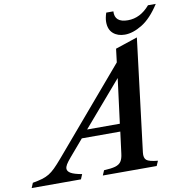

<svg xmlns="http://www.w3.org/2000/svg" viewBox="-226 -1058 1127 1155"><g transform="rotate(-10 338.0 -481.0)"><path d="M187.5 -30 175 0H-126L-113.5 -30Q-79 -36 -55.2 -43Q-31.5 -50 -12.5 -61.5Q6.5 -73 26.2 -92.5Q46 -112 72.5 -143L509.5 -655.5L519.5 -737.5L654.5 -782.5L570 -94.5Q566 -61.5 581.5 -48.2Q597 -35 650.5 -30L637.5 0H308.5L321.5 -30Q366.5 -32 391 -39.2Q415.5 -46.5 426.5 -63.2Q437.5 -80 441 -110L458 -242H223L137 -141.5Q117 -118 108.5 -103.8Q100 -89.5 100 -78Q100 -62 120 -50.2Q140 -38.5 187.5 -30ZM263.5 -289H463.5L498.5 -562ZM587 -811.5Q543.5 -811.5 516 -835.5Q488.5 -859.5 488.5 -906Q488.5 -930 499 -961.5H542.5Q538.5 -893.5 620 -893.5Q696 -893.5 754 -961.5H801.5Q749.5 -880.5 693 -846Q636.5 -811.5 587 -811.5Z"/></g></svg>

Font: Libre Caslon Text SemiBold Italic
Style: Regular
Weight: 600
Italic angle: -22.583°
Designer: Pablo Impallari, Rodrigo Fuenzalida, Katja Schimmel
Foundry: Pablo Impallari, Rodrigo Fuenzalida
Version: Version 2.000